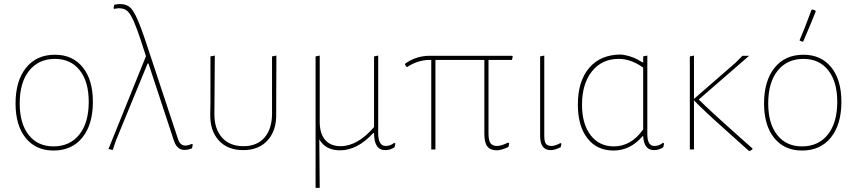

<svg xmlns="http://www.w3.org/2000/svg" viewBox="-20 -721 4133 926"><path d="M245 -457Q330 -457 379 -396.5Q428 -336 428 -230Q428 -121 377.5 -58Q327 5 238 5Q153 5 104 -55.5Q55 -116 55 -222Q55 -331 105.5 -394Q156 -457 245 -457ZM245 -437Q166 -437 120.5 -380Q75 -323 75 -222Q75 -125 118.5 -70Q162 -15 238 -15Q317 -15 362.5 -72Q408 -129 408 -230Q408 -327 364.5 -382Q321 -437 245 -437Z M524 2 503 -2 684 -450 659 -527Q624 -634 600.5 -661.5Q577 -689 530 -678L528 -682L531 -698Q586 -710 613 -679.5Q640 -649 679 -532L839 -49Q854 -3 905 -27L910 -24L906 -6Q889 2 869 2Q834 2 819 -42L696 -415H692L539 -43Z M994 -172 995 -229V-449L1016 -453L1014 -173Q1013 -101 1050 -58.5Q1087 -16 1154 -16Q1220 -16 1256 -58Q1292 -100 1292 -173V-449L1313 -453L1312 -172Q1314 -93 1271.5 -45Q1229 3 1153 3Q1077 3 1034.5 -44.5Q992 -92 994 -172Z M1502 185V-449L1522 -453V-133Q1522 -77 1548 -46.5Q1574 -16 1623 -16Q1704 -16 1784 -108V-449L1804 -453V-79Q1804 -17 1840 -17Q1863 -17 1881 -32L1887 -29L1883 -11Q1863 3 1838 3Q1784 3 1784 -79H1780Q1703 4 1620 4Q1550 4 1520 -49L1522 185Z M2060 0V-432H2053Q1996 -432 1944 -398L1940 -399L1933 -410L1934 -414Q1987 -452 2053 -452H2450L2453 -448L2449 -432H2336V-77Q2336 -44 2345.5 -30.5Q2355 -17 2378 -17Q2396 -17 2430 -33L2436 -30L2432 -12Q2396 4 2377 4Q2345 4 2330.5 -14.5Q2316 -33 2316 -75V-432H2080V0Z M2636 3Q2585 3 2585 -65V-449L2605 -453V-66Q2605 -37 2613.5 -27Q2622 -17 2640 -17Q2657 -17 2683 -31L2688 -28L2684 -11Q2656 3 2636 3Z M2939 5Q2859 5 2813 -54Q2767 -113 2767 -217Q2767 -330 2822 -394Q2877 -458 2975 -458Q3031 -452 3078 -420L3082 -421V-449L3102 -453V-74Q3102 -17 3136 -17Q3159 -17 3177 -32L3183 -29L3179 -11Q3159 3 3134 3Q3086 3 3082 -64H3079Q3020 5 2939 5ZM2787 -216Q2787 -123 2828.5 -69Q2870 -15 2941 -15Q3024 -15 3082 -97V-395Q3023 -437 2964 -437Q2883 -437 2835 -377Q2787 -317 2787 -216Z M3307 0V-449L3327 -453V-244L3527 -418L3561 -452H3593L3350 -241Q3412 -179 3609 -5V-1Q3602 5 3595 7L3591 6Q3586 1 3479 -94.5Q3372 -190 3327 -237V0Z M3894 -674 3899 -675 3912 -671 3914 -665Q3890 -605 3854 -521L3849 -520L3836 -526Q3860 -581 3894 -674ZM3855 -457Q3940 -457 3989 -396.5Q4038 -336 4038 -230Q4038 -121 3987.5 -58Q3937 5 3848 5Q3763 5 3714 -55.5Q3665 -116 3665 -222Q3665 -331 3715.5 -394Q3766 -457 3855 -457ZM3855 -437Q3776 -437 3730.5 -380Q3685 -323 3685 -222Q3685 -125 3728.5 -70Q3772 -15 3848 -15Q3927 -15 3972.5 -72Q4018 -129 4018 -230Q4018 -327 3974.5 -382Q3931 -437 3855 -437Z"/></svg>

Font: Alegreya Sans SC Thin
Style: Regular
Weight: 100
Designer: Juan Pablo del Peral
Foundry: Huerta Tipografica
Version: Version 2.007